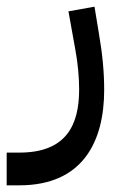

<svg xmlns="http://www.w3.org/2000/svg" viewBox="-80 -315 371 575"><path d="M-60 240H-22C168 240 232 109 232 -46C232 -98 227 -153 216 -216L203 -295L125 -281L146 -164C153 -126 157 -84 157 -47C157 59 119 142 -22 142H-60Z"/></svg>

Font: IBM Plex Arabic Text
Style: Regular
Weight: 450
Designer: Mike Abbink, Paul van der Laan, Pieter van Rosmalen, Wael Morcos, Khajak Apelian
Foundry: Bold Monday
Version: Version 1.0